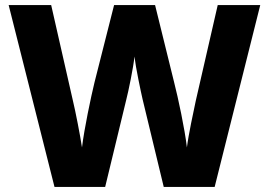

<svg xmlns="http://www.w3.org/2000/svg" viewBox="-20 -734 1056 754"><path d="M1002 -714H835L749 -339C740 -297 720 -204 714 -155C706 -226 679 -352 664 -410L589 -714H428L351 -410C337 -352 311 -230 302 -155C295 -202 276 -299 266 -340L181 -714H14L194 0H393L476 -343C484 -374 504 -469 508 -512C513 -469 533 -374 540 -344L623 0H823Z"/></svg>

Font: Noto Sans Thai Looped ExtraBold
Style: Regular
Weight: 800
Designer: Cadson Demak Team
Foundry: Cadson Demak Co., Ltd.
Version: Version 1.001